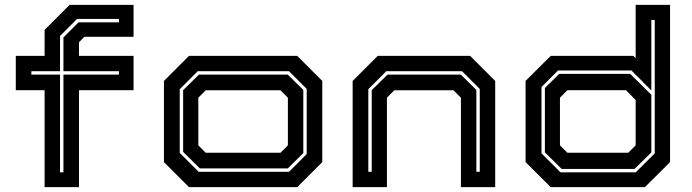

<svg xmlns="http://www.w3.org/2000/svg" viewBox="-20 -770 2847 790"><path d="M163.5 0V-399H45V-540H163.5V-647L266.5 -750H529.5V-618.5H327L305 -596V-540H529.5V-399H305V0ZM227 -61H241V-463H469.5V-477H241V-616L303 -678H469.5V-692H297L227 -622V-477H109V-463H227Z M757.5 0 654.5 -103V-437L757.5 -540H1203L1306 -437V-103L1203 0ZM797.5 -63H1169L1242 -136V-404L1169 -477H793.5L719.5 -403V-141ZM802.5 -77 733.5 -145V-399L798.5 -463H1164L1228 -400V-140L1164 -77ZM826.5 -141.5H1134L1164.5 -172V-368L1134 -398.5H826.5L796 -368V-172Z M1431 0V-437L1534 -540H1914.5L2017.5 -437V0H1876.5V-368L1846 -398.5H1602.5L1572 -368V0ZM1495.5 -63H1509.5V-399L1574.5 -463H1876L1940 -400V-63H1954V-404L1881 -477H1569.5L1495.5 -403Z M2633.5 0H2246L2142.5 -103V-437L2246 -540H2585.5L2595.5 -530.5V-750H2737V-103ZM2596 -61 2674 -139V-688H2660V-398L2578 -480H2276L2208 -412V-139L2286 -61ZM2591 -75H2291L2222 -143V-408L2281 -466H2573L2660 -380V-143ZM2565 -141.5 2595.5 -172V-358.5L2555.5 -399H2314.5L2284 -368V-172L2314.5 -141.5Z"/></svg>

Font: Tourney Expanded Regular
Style: Bold
Weight: 700
Width: 7
Designer: Tyler Finck
Foundry: Etcetera Type Co
Version: Version 1.010; ttfautohint (v1.8.3)